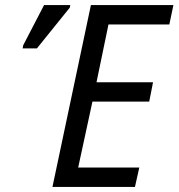

<svg xmlns="http://www.w3.org/2000/svg" viewBox="-20 -734 701 754"><path d="M186 0H510L527 -76H287L343 -335H566L581 -411H359L406 -638H645L661 -714H337ZM69 -544H125L254 -704L256 -714H153L71 -556Z"/></svg>

Font: Noto Sans SemiCondensed
Style: Italic
Weight: 400
Width: 4
Italic angle: -12°
Designer: Monotype Design Team
Foundry: Monotype Imaging Inc.
Version: Version 2.013